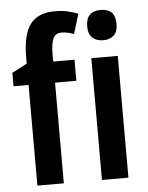

<svg xmlns="http://www.w3.org/2000/svg" viewBox="-54 -809 657 853"><g transform="rotate(-5 274.5 -382.5)"><path d="M291 -449H196V0H78V-449H11V-509L78 -544V-571Q78 -672 112 -718.5Q146 -765 222 -765Q252 -765 276 -760Q300 -755 326 -745L299 -657Q285 -662 271.5 -665Q258 -668 243 -668Q218 -668 207 -646.5Q196 -625 196 -574V-543H291ZM426 -753Q491 -753 491 -685Q491 -651 473.5 -634.5Q456 -618 426 -618Q396 -618 378 -634.5Q360 -651 360 -685Q360 -753 426 -753ZM484 -543V0H366V-543Z"/></g></svg>

Font: Avrile Sans Condensed SemiBold
Style: Regular
Weight: 600
Width: 3
Designer: Monotype Design Team
Foundry: Monotype Imaging Inc.
Version: Version 2.001;September 10, 2019;FontCreator 11.5.0.2425 64-